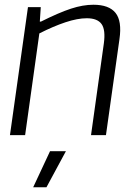

<svg xmlns="http://www.w3.org/2000/svg" viewBox="-20 -570 591 810"><path d="M191 68H258L176 220H120ZM98 -540H152L148 -479H153Q229 -517 279.5 -533.5Q330 -550 374 -550Q440 -550 467.5 -515.5Q495 -481 484 -405L427 0H364L418 -386Q426 -444 408.5 -468.5Q391 -493 346 -493Q307 -493 256 -476Q205 -459 146 -429L86 0H22Z"/></svg>

Font: Plata Sans Light
Style: Italic
Weight: 300
Italic angle: -8°
Designer: Pablo Impallari, Andres Torresi, & Cristiano Sobral
Foundry: Pablo Impallari, Andres Torresi, & Cristiano Sobral
Version: Version 1.00;December 28, 2019;FontCreator 12.0.0.2547 64-bi